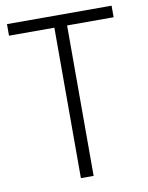

<svg xmlns="http://www.w3.org/2000/svg" viewBox="-80 -758 628 817"><g transform="rotate(-10 233.5 -350.0)"><path d="M258 -650H459V-700H7V-650H203V0H258Z"/></g></svg>

Font: AdventPro_ExpandedRegular
Style: ExpandedRegular
Weight: 400
Width: 7
Designer: VivaRado, Andreas Kalpakidis
Foundry: VivaRado, Andreas Kalpakidis
Version: Version 3.000